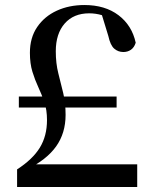

<svg xmlns="http://www.w3.org/2000/svg" viewBox="-20 -744 613 764"><path d="M55 -316V-360H444V-316ZM48 0V-70Q110 -110 138.5 -156.5Q167 -203 167 -266Q167 -307 156.5 -337.5Q146 -368 132.5 -397Q119 -426 109 -458.5Q99 -491 99 -534Q99 -594 128 -636.5Q157 -679 206 -701.5Q255 -724 316 -724Q398 -724 451.5 -683.5Q505 -643 520 -574Q514 -555 501 -546Q488 -537 471 -537Q450 -537 434.5 -550.5Q419 -564 411 -601L381 -699L446 -659Q411 -676 386 -683.5Q361 -691 335 -691Q273 -691 237.5 -650.5Q202 -610 202 -540Q202 -492 212 -452.5Q222 -413 231.5 -374Q241 -335 241 -287Q241 -214 203 -161Q165 -108 87 -70L112 -105V-90H526V0Z"/></svg>

Font: Noto Serif TC SemiBold
Style: Regular
Weight: 600
Version: Version 2.002-H1;hotconv 1.1.0;makeotfexe 2.6.0